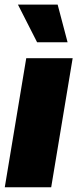

<svg xmlns="http://www.w3.org/2000/svg" viewBox="-28 -792 327 812"><path d="M-7.8 0 83 -545.9H279.3L188.5 0ZM128.9 -613.3 47.9 -772.5H215.8L257.8 -613.3Z"/></svg>

Font: Inter Tight Black
Style: Italic
Weight: 900
Italic angle: -9.39999°
Designer: Rasmus Andersson
Foundry: rsms
Version: Version 3.004; ttfautohint (v1.8.4.7-5d5b)